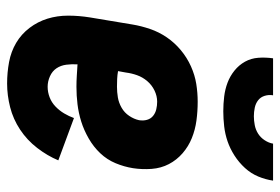

<svg xmlns="http://www.w3.org/2000/svg" viewBox="-144 -636 788 540"><g transform="rotate(90 250.0 -366.0)"><path d="M215 8Q184 8 154.5 2.5Q125 -3 100.5 -17.5Q76 -32 58.5 -55Q41 -78 32.5 -105.5Q24 -133 24 -163.5Q24 -194 29 -225L49 -345Q53 -369 61.5 -394Q70 -419 85 -441Q100 -463 121 -480.5Q142 -498 166.5 -509Q191 -520 216 -524Q241 -528 266 -528Q293 -528 319 -524.5Q345 -521 368.5 -511.5Q392 -502 411 -485.5Q430 -469 441.5 -447Q453 -425 455 -398.5Q457 -372 453 -346Q449 -321 439 -297Q429 -273 411 -254Q393 -235 369.5 -221.5Q346 -208 322 -200.5Q298 -193 273.5 -190Q249 -187 224 -187Q209 -187 193 -188Q177 -189 161 -190Q160 -174 162 -158.5Q164 -143 172 -131Q180 -119 194.5 -112.5Q209 -106 224 -106Q239 -106 253.5 -111.5Q268 -117 279.5 -128Q291 -139 299 -152.5Q307 -166 312 -180L431 -136Q418 -105 396 -76.5Q374 -48 344.5 -28.5Q315 -9 281.5 -0.5Q248 8 215 8ZM224 -301Q239 -301 254 -303.5Q269 -306 283 -314Q297 -322 306 -335.5Q315 -349 318 -363Q320 -375 317 -385.5Q314 -396 306 -402.5Q298 -409 287.5 -411.5Q277 -414 266 -414Q250 -414 234.5 -406.5Q219 -399 208 -386Q197 -373 191.5 -357.5Q186 -342 184 -326L180 -304Q191 -302 202 -301.5Q213 -301 224 -301ZM293 -600Q272 -600 251.5 -602.5Q231 -605 212.5 -612Q194 -619 178.5 -631.5Q163 -644 153.5 -661Q144 -678 142.5 -698.5Q141 -719 144 -740H248Q246 -728 249.5 -716.5Q253 -705 262 -698Q271 -691 283 -688.5Q295 -686 307 -686Q319 -686 332 -688.5Q345 -691 356 -698Q367 -705 374.5 -716.5Q382 -728 384 -740H488Q485 -719 476.5 -698.5Q468 -678 452.5 -661Q437 -644 417.5 -631.5Q398 -619 377.5 -612Q357 -605 335.5 -602.5Q314 -600 293 -600Z"/></g></svg>

Font: Iosevka Heavy
Style: Italic
Weight: 900
Italic angle: -9°
Monospace: yes
Designer: Belleve Invis
Foundry: Belleve Invis
Version: Version 32.5.0; ttfautohint (v1.8.4)